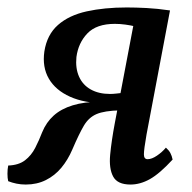

<svg xmlns="http://www.w3.org/2000/svg" viewBox="-38 -486 516 515"><path d="M312 9Q277 9 265.5 -12.5Q254 -34 257.5 -71Q261 -108 270 -156L323 -435L325 -415Q313 -418 298.5 -420Q284 -422 270 -422Q221 -422 196.5 -396.5Q172 -371 167 -333Q164 -303 174 -280.5Q184 -258 205.5 -246Q227 -234 257 -234Q265 -234 273.5 -235Q282 -236 292 -237L286 -209H245Q189 -209 150 -226.5Q111 -244 93 -275Q75 -306 81 -348Q88 -393 117.5 -419Q147 -445 194.5 -455.5Q242 -466 302 -466Q326 -466 355 -464.5Q384 -463 418 -458L355 -125Q348 -85 348 -72Q348 -59 358 -59Q369 -59 383 -68.5Q397 -78 407 -90Q415 -83 419 -75.5Q423 -68 425 -58Q390 -20 364 -5.5Q338 9 312 9ZM31 9Q18 9 6 6.5Q-6 4 -16 0Q-18 -8 -18 -20Q-18 -32 -16 -42Q12 -43 29 -56Q46 -69 56.5 -89.5Q67 -110 75 -131Q86 -158 106 -176Q126 -194 157 -203.5Q188 -213 230 -213H286L284 -190Q242 -189 221 -180Q200 -171 187 -149Q174 -127 156 -85Q144 -57 126.5 -36Q109 -15 85 -3Q61 9 31 9Z"/></svg>

Font: Vollkorn
Style: Italic
Weight: 400
Italic angle: -11°
Designer: Friedrich Althausen
Foundry: Friedrich Althausen
Version: Version 5.001